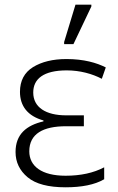

<svg xmlns="http://www.w3.org/2000/svg" viewBox="-20 -796 506 826"><path d="M295.9 -606 373 -768.1V-775.9H304.7L255.9 -615.2V-606ZM262.2 9.8C330.1 9.8 387.7 -1 428.2 -24.9V-76.2C382.8 -52.2 327.1 -40 262.2 -40C159.2 -40 106 -81.1 106 -145C106 -221.2 166.5 -252.9 264.2 -252.9H340.8V-299.8H264.2C177.7 -299.8 123 -334 123 -397.9C123 -456.5 167 -493.2 267.1 -493.2C324.2 -493.2 377 -478.5 418 -457L435.1 -505.9C396 -525.9 340.3 -542 266.1 -542C207.5 -542 159.7 -530.3 122.1 -507.3C84.5 -483.9 65.9 -448.2 65.9 -400.9C65.9 -340.8 98.1 -296.9 167 -277.8V-273.9C93.3 -256.8 46.9 -218.3 46.9 -142.1C46.9 -98.1 64.5 -62 99.1 -33.2C133.8 -4.4 188 9.8 262.2 9.8Z"/></svg>

Font: Noto Reveo Sans
Style: Regular
Weight: 300
Designer: Monotype Design Team
Foundry: Monotype Imaging Inc.
Version: Version 2.007